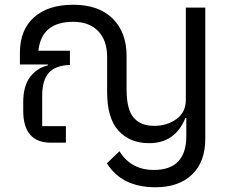

<svg xmlns="http://www.w3.org/2000/svg" viewBox="-20 -602 970 810"><path d="M764 -570H846V-16Q846 81 790 134.5Q734 188 636 188Q494 188 431 87L484 36Q533 115 629 115Q766 115 766 -28V-104H762Q719 2 609 2Q528 2 480 -50.5Q432 -103 432 -213V-361Q432 -432 394 -471Q356 -510 289 -510Q155 -510 142 -388H275V-328Q214 -326 186 -295Q158 -264 158 -199V-70H258V0H195Q78 0 78 -135V-171Q78 -240 107.5 -278Q137 -316 182 -326V-330H64V-379Q64 -476 123.5 -529Q183 -582 289 -582Q396 -582 455 -524Q514 -466 514 -366V-225Q514 -140 544 -105.5Q574 -71 631 -71Q684 -71 724 -99.5Q764 -128 764 -181Z"/></svg>

Font: Anuphan
Style: Regular
Weight: 400
Designer: Mike Abbink, Paul van der Laan, Pieter van Rosmalen, Mint Tantisuwanna
Foundry: Bold Monday; Cadson Demak
Version: Version 3.002;hotconv 1.0.109;makeotfexe 2.5.65596